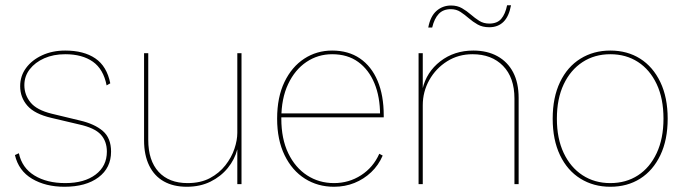

<svg xmlns="http://www.w3.org/2000/svg" viewBox="-20 -703 2620 733"><path d="M226 10Q154 10 102.5 -20.5Q51 -51 37 -111L52 -118Q64 -62 111.5 -33Q159 -4 229 -4Q302 -4 345 -36.5Q388 -69 388 -124Q388 -164 364.5 -189.5Q341 -215 282 -228L176 -253Q112 -268 84.5 -299.5Q57 -331 57 -374Q57 -413 79.5 -443.5Q102 -474 141 -492Q180 -510 229 -510Q300 -510 344 -480Q388 -450 401 -385L387 -377Q375 -439 334.5 -467.5Q294 -496 229 -496Q184 -496 149 -480.5Q114 -465 93.5 -438.5Q73 -412 73 -378Q73 -341 96.5 -312Q120 -283 177 -269L285 -243Q341 -230 372.5 -203Q404 -176 404 -124Q404 -62 356 -26Q308 10 226 10Z M693 10Q642 10 605.5 -10.5Q569 -31 549.5 -71Q530 -111 530 -167V-500H546V-169Q546 -90 585.5 -47Q625 -4 696 -4Q746 -4 781.5 -23Q817 -42 840.5 -72Q864 -102 875 -135Q886 -168 886 -196V-500H902V0H886V-133Q876 -94 849.5 -61.5Q823 -29 783.5 -9.5Q744 10 693 10Z M1255 10Q1193 10 1144 -21Q1095 -52 1066.5 -110.5Q1038 -169 1038 -250Q1038 -332 1066 -390Q1094 -448 1141.5 -479Q1189 -510 1248 -510Q1310 -510 1354 -480Q1398 -450 1421.5 -394.5Q1445 -339 1445 -262Q1445 -261 1445 -259Q1445 -257 1445 -255H1046V-270H1438L1431 -264Q1431 -333 1409.5 -385Q1388 -437 1347.5 -466.5Q1307 -496 1248 -496Q1194 -496 1150 -466.5Q1106 -437 1080 -382Q1054 -327 1054 -250Q1054 -173 1080.5 -118Q1107 -63 1152.5 -33.5Q1198 -4 1255 -4Q1312 -4 1358.5 -34Q1405 -64 1428 -116L1441 -109Q1425 -72 1397 -45.5Q1369 -19 1333 -4.5Q1297 10 1255 10Z M1578 0V-500H1594V-360L1593 -363Q1608 -428 1661 -469Q1714 -510 1787 -510Q1840 -510 1879 -488.5Q1918 -467 1939 -427Q1960 -387 1960 -329V0H1944V-327Q1944 -407 1900.5 -451.5Q1857 -496 1784 -496Q1730 -496 1687 -469Q1644 -442 1619 -397.5Q1594 -353 1594 -301V0ZM1931 -683Q1923 -640 1902 -619.5Q1881 -599 1848 -599Q1822 -599 1803.5 -609.5Q1785 -620 1769.5 -633.5Q1754 -647 1738 -657.5Q1722 -668 1701 -668Q1672 -668 1655 -650Q1638 -632 1630 -598H1615Q1623 -641 1646.5 -661.5Q1670 -682 1702 -682Q1726 -682 1744 -671.5Q1762 -661 1777.5 -647.5Q1793 -634 1809.5 -623.5Q1826 -613 1848 -613Q1878 -613 1893.5 -631Q1909 -649 1916 -683Z M2310 -510Q2375 -510 2424 -479Q2473 -448 2501 -389.5Q2529 -331 2529 -250Q2529 -169 2501 -110.5Q2473 -52 2424 -21Q2375 10 2310 10Q2246 10 2196 -21Q2146 -52 2118 -110.5Q2090 -169 2090 -250Q2090 -331 2118 -389.5Q2146 -448 2196 -479Q2246 -510 2310 -510ZM2310 -496Q2250 -496 2204 -466Q2158 -436 2132 -381Q2106 -326 2106 -250Q2106 -174 2132 -119Q2158 -64 2204 -34Q2250 -4 2310 -4Q2370 -4 2415.5 -33.5Q2461 -63 2487 -118.5Q2513 -174 2513 -250Q2513 -327 2487 -382Q2461 -437 2415.5 -466.5Q2370 -496 2310 -496Z"/></svg>

Font: Kantumruy Pro Thin
Style: Regular
Weight: 250
Version: Version 1.002